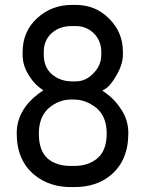

<svg xmlns="http://www.w3.org/2000/svg" viewBox="-20 -744 590 781"><path d="M282 17Q372 17 430 -31Q502 -91 502 -202Q502 -254 475 -296Q448 -339 412 -364L396 -376L404 -380Q428 -392 454 -438Q480 -483 480 -522V-532Q480 -613 424 -668Q369 -724 288 -724H272Q190 -724 131 -670Q72 -616 72 -532V-522Q72 -478 96 -440Q119 -401 152 -380L156 -376Q146 -370 138 -364Q48 -296 48 -202Q48 -90 122 -31Q182 17 268 17ZM288 -638Q332 -638 362 -608Q392 -578 392 -532V-522Q392 -478 361 -447Q330 -413 288 -413H272Q227 -413 192 -441Q158 -470 158 -522V-532Q158 -580 190 -609Q222 -638 272 -638ZM282 -339Q329 -339 372 -305Q414 -270 414 -201Q414 -132 376 -100Q339 -69 282 -69H268Q208 -69 173 -100Q138 -132 138 -200Q138 -268 178 -304Q219 -339 268 -339Z"/></svg>

Font: Sawarabi Gothic
Style: Regular
Weight: 400
Designer: mshio (mshio@users.sourceforge.jp)
Version: Version 20141215